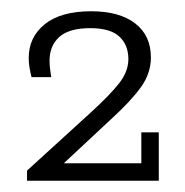

<svg xmlns="http://www.w3.org/2000/svg" viewBox="-20 -613 329 341"><path d="M28 -292V-310L141 -413Q175 -444 191.5 -465Q208 -486 208 -508Q208 -533 192 -548Q176 -563 140 -563Q103 -563 85.5 -547.5Q68 -532 68 -505Q68 -497 69 -490Q70 -483 71 -476H36Q34 -484 32.5 -492.5Q31 -501 31 -510Q31 -547 59.5 -570Q88 -593 142 -593Q192 -593 220 -571.5Q248 -550 248 -511Q248 -483 230.5 -458.5Q213 -434 178 -402L73 -304L60 -323H231V-378H262V-292Z"/></svg>

Font: Rokkitt SemiBold Light
Style: Regular
Weight: 300
Version: Version 3.103